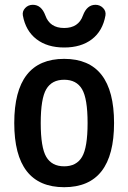

<svg xmlns="http://www.w3.org/2000/svg" viewBox="-20 -778 540 808"><path d="M329.1 -712.9Q345.7 -757.8 381.8 -757.8Q400.4 -757.8 413.6 -744.6Q426.8 -731.4 423.8 -712.9Q412.1 -647.5 366.7 -612.8Q321.3 -578.1 250 -578.1Q178.7 -578.1 133.3 -613.3Q87.9 -648.4 76.2 -712.9Q73.2 -730.5 85.9 -744.1Q98.6 -757.8 118.2 -757.8Q154.3 -757.8 170.9 -712.9Q189.5 -660.2 250 -660.2Q310.5 -660.2 329.1 -712.9ZM325.2 -402.8Q301.8 -442.4 250 -442.4Q198.2 -442.4 174.8 -402.8Q151.4 -363.3 151.4 -260.3Q151.4 -157.2 174.8 -117.7Q198.2 -78.1 250 -78.1Q301.8 -78.1 325.2 -117.7Q348.6 -157.2 348.6 -260.3Q348.6 -363.3 325.2 -402.8ZM460 -260.3Q460 9.8 250 9.8Q40 9.8 40 -260.3Q40 -530.3 250 -530.3Q460 -530.3 460 -260.3Z"/></svg>

Font: Rounded Mgen+ 2m medium
Style: Regular
Weight: 500
Designer: [Source Han Sans]
Ryoko NISHIZUKA  (kana & ideographs); Paul D. Hunt (Latin, Greek & Cyrillic); Wenlong ZHANG  (bopomofo
Version: Version 1.059.20150602